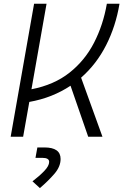

<svg xmlns="http://www.w3.org/2000/svg" viewBox="-20 -713 643 1001"><path d="M35.6 0 157.7 -693.4H222.7L144 -247.6Q262.2 -270.5 342.5 -334.2Q422.9 -397.9 470.5 -490.7Q518.1 -583.5 537.1 -693.4H603Q583.5 -576.2 533.2 -477.3Q482.9 -378.4 402.8 -308.1L514.2 0H439.9L347.7 -266.1Q301.8 -235.4 247.8 -213.9Q193.8 -192.4 132.8 -181.6L100.6 0ZM188 267.6 149.4 232.4Q185.1 205.1 210.7 178.5Q236.3 151.9 236.3 130.9Q236.3 109.9 200.2 109.9H165L174.8 55.7H211.4Q295.9 55.7 295.9 115.7Q295.9 155.8 263.7 193.1Q231.4 230.5 188 267.6Z"/></svg>

Font: Cascadia Code Light
Style: Italic
Weight: 300
Italic angle: -10°
Monospace: yes
Designer: Aaron Bell
Foundry: Saja Typeworks
Version: Version 2404.023; ttfautohint (v1.8.4)